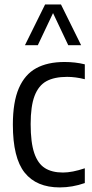

<svg xmlns="http://www.w3.org/2000/svg" viewBox="-20 -828 410 858"><path d="M37.5 -271Q37.5 -372 64.2 -433.8Q91 -495.5 141.8 -523.2Q192.5 -551 268.5 -551Q317 -551 359 -540.5V-474Q317.5 -484.5 280 -484.5Q222.5 -484.5 187.2 -465Q152 -445.5 134.5 -399.5Q117 -353.5 117 -273.5Q117 -191.5 133 -144.2Q149 -97 180.5 -77Q212 -57 261.5 -57Q302.5 -57 359 -76V-10Q303.5 9.5 247 9.5Q143 9.5 90.2 -56.5Q37.5 -122.5 37.5 -271ZM342.5 -626H285L217 -769.5L149 -626H91.5L181.5 -808H252.5Z"/></svg>

Font: Encode Sans Condensed
Style: Regular
Weight: 400
Width: 3
Designer: Multiple Designers
Foundry: Impallari Type
Version: Version 2.000